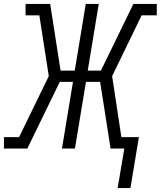

<svg xmlns="http://www.w3.org/2000/svg" viewBox="-29 -755 817 976"><path d="M569 201 603 0H533L480 -339H408L352 0H286L342 -339H275L110 0H-9V-58H68L219 -368L171 -677H101V-735H226L279 -396H351L407 -735H473L417 -396H484L649 -735H768V-677H691L541 -368L588 -58H677L634 201Z"/></svg>

Font: Iosevka Etoile Light
Style: Italic
Weight: 300
Italic angle: -9°
Designer: Belleve Invis
Foundry: Belleve Invis
Version: Version 22.1.2; ttfautohint (v1.8.4)